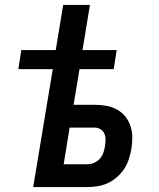

<svg xmlns="http://www.w3.org/2000/svg" viewBox="-20 -755 640 775"><path d="M114 0 193 -476H54L66 -553H205L235 -735H343L313 -553H451L439 -476H301L277 -332H362Q386 -332 409 -328Q432 -324 452 -313Q472 -302 486 -284.5Q500 -267 507 -245Q514 -223 514 -199.5Q514 -176 510 -152Q506 -131 499.5 -111Q493 -91 481 -73Q469 -55 452 -40Q435 -25 415.5 -16Q396 -7 375 -3.5Q354 0 334 0ZM334 -92Q347 -92 360.5 -98Q374 -104 383.5 -115Q393 -126 397.5 -139.5Q402 -153 404 -166Q406 -179 406 -192Q406 -205 401 -216Q396 -227 385.5 -233.5Q375 -240 362 -240H261L237 -92Z"/></svg>

Font: Iosevka SmBd Ex Obl
Style: Regular
Weight: 600
Width: 7
Italic angle: -9°
Monospace: yes
Designer: Belleve Invis
Foundry: Belleve Invis
Version: Version 32.5.0; ttfautohint (v1.8.4)